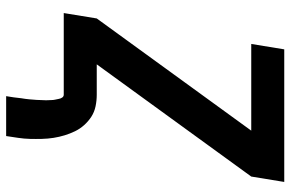

<svg xmlns="http://www.w3.org/2000/svg" viewBox="-184 -592 967 640"><g transform="rotate(90 300.0 -271.5)"><path d="M300 192Q301 186 302 179.5Q303 173 304 166.5Q305 160 305.5 154Q306 148 307 141.5Q308 135 309 128.5Q310 122 310.5 115.5Q311 109 311.5 103Q312 97 312.5 90.5Q313 84 313 77.5Q313 71 313.5 65Q314 59 313.5 52.5Q313 46 313 40Q313 34 311.5 28Q310 22 309 16Q308 10 304.5 5Q301 0 295 0H23L41 -110L415 -625H126L144 -735H586L568 -625L194 -110H295Q315 -110 334 -106Q353 -102 368.5 -92Q384 -82 396.5 -68Q409 -54 417 -37.5Q425 -21 430.5 -3Q436 15 439 34Q442 53 442.5 73Q443 93 442.5 112.5Q442 132 439 152Q436 172 433 192Z"/></g></svg>

Font: Iosevka Extrabold Extended
Style: Italic
Weight: 800
Width: 7
Italic angle: -9°
Monospace: yes
Designer: Belleve Invis
Foundry: Belleve Invis
Version: Version 32.5.0; ttfautohint (v1.8.4)